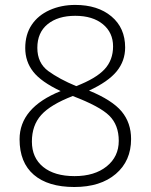

<svg xmlns="http://www.w3.org/2000/svg" viewBox="-20 -746 611 776"><path d="M288.1 -397.9Q367.7 -428.7 402.3 -465.8Q437 -502.9 437 -558.6Q437 -614.3 395.8 -648.2Q354.5 -682.1 284.2 -682.1Q213.9 -682.1 172.4 -648.2Q130.9 -614.3 130.9 -552.7Q130.9 -491.2 175.3 -458.7Q219.7 -426.3 288.1 -397.9ZM273.9 -357.9Q184.1 -323.2 146.5 -281.2Q108.9 -239.3 108.9 -173.8Q108.9 -108.4 154.5 -71.3Q200.2 -34.2 281.2 -34.2Q362.3 -34.2 411.1 -73.5Q460 -112.8 460 -176.8Q460 -240.7 421.6 -278.6Q383.3 -316.4 273.9 -357.9ZM59.1 -183.1Q59.1 -311 225.1 -377.9Q146.5 -415 114.3 -456.1Q82 -497.1 82 -551.8Q82 -606.4 107.9 -645.3Q133.8 -684.1 180.4 -705.1Q227.1 -726.1 284.2 -726.1Q375 -726.1 430.4 -679.7Q485.8 -633.3 485.8 -554.2Q485.8 -499.5 451.4 -457.5Q417 -415.5 339.8 -379.9Q433.6 -341.3 471.7 -295.4Q509.8 -249.5 509.8 -184.1Q509.8 -95.7 448 -43Q386.2 9.8 280.3 9.8Q174.3 9.8 116.7 -39.6Q59.1 -88.9 59.1 -183.1Z"/></svg>

Font: OpenSans-Light
Style: Regular
Weight: 300
Foundry: Ascender Corporation
Version: Version 1.10